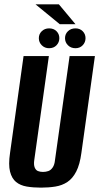

<svg xmlns="http://www.w3.org/2000/svg" viewBox="-20 -848 455 880"><path d="M168 12Q132 12 102.5 7Q73 2 53.5 -14Q34 -30 26 -61.5Q18 -93 26 -147L88 -591H204L137 -114Q134 -93 139 -80.5Q144 -68 154 -64Q164 -60 177 -60Q190 -60 201.5 -64Q213 -68 221.5 -80.5Q230 -93 232 -114L299 -591H415L353 -147Q346 -94 329.5 -62Q313 -30 289 -14Q265 2 234 7Q203 12 168 12ZM205 -627Q185 -627 171.5 -640.5Q158 -654 158 -673Q158 -692 171.5 -705Q185 -718 205 -718Q226 -718 239 -705Q252 -692 252 -673Q252 -654 239 -640.5Q226 -627 205 -627ZM326 -627Q305 -627 291.5 -640.5Q278 -654 278 -673Q278 -692 291.5 -705Q305 -718 326 -718Q346 -718 359 -705Q372 -692 372 -673Q372 -654 359 -640.5Q346 -627 326 -627ZM254 -737 143 -828H250L326 -737Z"/></svg>

Font: Alumni Sans
Style: Bold Italic
Weight: 700
Italic angle: -8°
Designer: Robert E. Leuschke
Foundry: Robert E. Leuschke
Version: Version 1.016